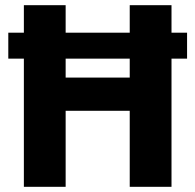

<svg xmlns="http://www.w3.org/2000/svg" viewBox="-20 -720 753 740"><path d="M701 -494H641V0H480V-293H233V0H72V-494H12V-594H72V-700H233V-594H480V-700H641V-594H701ZM480 -494H233V-421H480Z"/></svg>

Font: Sarabun ExtraBold
Style: Regular
Weight: 800
Version: Version 1.000; ttfautohint (v1.6)